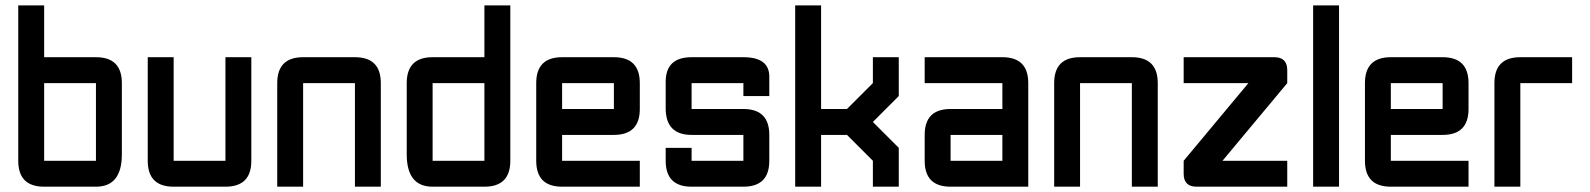

<svg xmlns="http://www.w3.org/2000/svg" viewBox="-20 -704 5997 724"><path d="M48.8 -683.6H146.5V-488.3H341.8Q439.5 -488.3 439.5 -390.6V-122.1Q439.5 0 341.8 0H146.5Q48.8 0 48.8 -97.7ZM341.8 -390.6H146.5V-97.7H341.8Z M830.1 -488.3H927.7V-97.7Q927.7 0 830.1 0H634.8Q537.1 0 537.1 -97.7V-488.3H634.8V-97.7H830.1Z M1318.4 -390.6H1123V0H1025.4V-390.6Q1025.4 -488.3 1123 -488.3H1318.4Q1416 -488.3 1416 -390.6V0H1318.4Z M1904.3 -97.7Q1904.3 0 1806.6 0H1611.3Q1513.7 0 1513.7 -122.1V-390.6Q1513.7 -488.3 1611.3 -488.3H1806.6V-683.6H1904.3ZM1611.3 -97.7H1806.6V-390.6H1611.3Z M2099.6 -488.3H2294.9Q2392.6 -488.3 2392.6 -390.6V-293Q2392.6 -195.3 2294.9 -195.3H2099.6V-97.7H2392.6V0H2099.6Q2002 0 2002 -97.7V-390.6Q2002 -488.3 2099.6 -488.3ZM2294.9 -390.6H2099.6V-293H2294.9Z M2490.2 -146.5H2587.9V-97.7H2783.2V-195.3H2587.9Q2490.2 -195.3 2490.2 -295.4V-395.5Q2490.2 -488.3 2587.9 -488.3H2783.2Q2880.9 -488.3 2880.9 -415V-341.8H2783.2V-390.6H2587.9V-293H2783.2Q2880.9 -293 2880.9 -195.3V-97.7Q2880.9 0 2783.2 0H2587.9Q2490.2 0 2490.2 -97.7Z M2978.5 -683.6H3076.2V-293H3173.8L3271.5 -390.6V-488.3H3369.1V-341.8L3271.5 -244.1L3369.1 -146.5V0H3271.5V-97.7L3173.8 -195.3H3076.2V0H2978.5Z M3857.4 0H3564.5Q3466.8 0 3466.8 -97.7V-195.3Q3466.8 -293 3564.5 -293H3759.8V-390.6H3466.8V-488.3H3759.8Q3857.4 -488.3 3857.4 -390.6ZM3564.5 -97.7H3759.8V-195.3H3564.5Z M4248 -390.6H4052.7V0H3955.1V-390.6Q3955.1 -488.3 4052.7 -488.3H4248Q4345.7 -488.3 4345.7 -390.6V0H4248Z M4443.4 -488.3H4785.2Q4834 -488.3 4834 -439.5V-390.6L4589.8 -97.7H4834V0H4492.2Q4443.4 0 4443.4 -48.8V-97.7L4687.5 -390.6H4443.4Z M4931.6 -683.6H5029.3V0H4931.6Z M5224.6 -488.3H5419.9Q5517.6 -488.3 5517.6 -390.6V-293Q5517.6 -195.3 5419.9 -195.3H5224.6V-97.7H5517.6V0H5224.6Q5127 0 5127 -97.7V-390.6Q5127 -488.3 5224.6 -488.3ZM5419.9 -390.6H5224.6V-293H5419.9Z M5712.9 -488.3H5908.2V-390.6H5712.9V0H5615.2V-390.6Q5615.2 -488.3 5712.9 -488.3Z"/></svg>

Font: BabelStone Runic Byrhtferth
Style: Regular
Weight: 400
Designer: Andrew West
Foundry: BabelStone
Version: Version 7.004;November 9, 2023